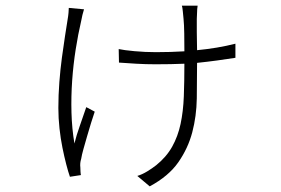

<svg xmlns="http://www.w3.org/2000/svg" viewBox="-20 -585 996 681"><path d="M278 -552Q275 -543 272.5 -532.5Q270 -522 268 -511Q257 -464 248.5 -410Q240 -356 236 -299.5Q232 -243 233.5 -186Q235 -129 244 -76Q251 -105 263 -138.5Q275 -172 286 -205L316 -189Q310 -172 303 -149Q296 -126 289 -102Q282 -78 276 -56.5Q270 -35 268 -22Q263 -6 265 9Q265 15 265.5 23.5Q266 32 267 36L228 42Q222 25 215 -2Q208 -29 201.5 -61Q195 -93 191 -129.5Q187 -166 187 -202Q187 -248 190.5 -293.5Q194 -339 199.5 -380Q205 -421 210.5 -456.5Q216 -492 220 -517Q222 -528 223 -539.5Q224 -551 224 -557ZM815 -380Q783 -375 750 -370.5Q717 -366 679 -362Q679 -299 678 -236Q677 -173 662 -116Q647 -59 612.5 -9.5Q578 40 511 76L467 39Q484 34 502 23Q520 12 534 1Q570 -28 590.5 -64.5Q611 -101 620.5 -145.5Q630 -190 632 -243.5Q634 -297 634 -359Q610 -358 585 -357.5Q560 -357 532 -357Q497 -357 463 -359Q429 -361 402 -363L401 -411Q419 -407 457 -403.5Q495 -400 533 -400Q586 -400 634 -403Q634 -434 633.5 -466Q633 -498 631 -518Q630 -528 628.5 -544Q627 -560 625 -565H681Q679 -553 679 -541Q679 -529 678 -518Q678 -512 678 -499.5Q678 -487 678 -471.5Q678 -456 678.5 -439Q679 -422 679 -407Q752 -414 815 -430Z"/></svg>

Font: Kinto Sans Light
Style: Regular
Weight: 300
Designer: Authors: Ryoko NISHIZUKA  (kana & ideographs); Paul D. Hunt (Latin, Greek & Cyrillic); Wenlong ZHANG  (bopomofo); Sandol
Foundry: Adobe Systems Incorporated, ookami Inc.
Version: Version 0.001